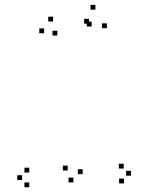

<svg xmlns="http://www.w3.org/2000/svg" viewBox="-20 -772 660 794"><path d="M322 -52V-72H302V-52ZM422 -655.5V-675.5H402V-655.5ZM374.5 -732V-752H354.5V-732ZM199.5 -683V-703H179.5V-683ZM162.5 -634.5V-654.5H142.5V-634.5ZM217 -625V-645H197V-625ZM348 -674V-694H328V-674ZM359 -662.5V-682.5H339V-662.5ZM260 -67V-87H240V-67ZM283.5 -17.5V-37.5H263.5V-17.5ZM492.5 -13.5V-33.5H472.5V-13.5ZM521.5 -45.5V-65.5H501.5V-45.5ZM491.5 -75V-95H471.5V-75ZM101 -58.5V-78.5H81V-58.5ZM71.5 -27.5V-47.5H51.5V-27.5ZM101 2.5V-17.5H81V2.5Z"/></svg>

Font: Monaspace Radon Dots Var
Style: Regular
Weight: 400
Designer: Riley Cran and the Lettermatic Team
Version: Version 1.100 (Monaspace Radon Dots)